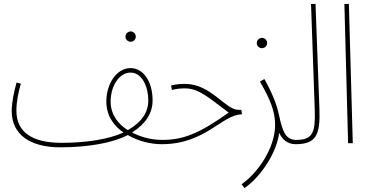

<svg xmlns="http://www.w3.org/2000/svg" viewBox="-20 -734 1903 984"><path d="M650 -520C664 -520 676 -532 676 -546C676 -561 664 -573 650 -573C635 -573 623 -561 623 -546C623 -532 635 -520 650 -520Z M289 21H290C430 21 557 -1 635 -42C685 -12 749 5 809 5C822 5 829 2 829 -6C829 -15 822 -17 813 -17C744 -17 694 -36 657 -55C727 -100 762 -153 762 -220C762 -314 716 -385 649 -385C579 -385 525 -307 525 -213C525 -132 574 -81 613 -55C540 -21 423 -2 296 -2C147 -2 64 -55 64 -167C64 -213 75 -266 87 -305L65 -311C53 -269 40 -211 40 -165C40 -43 136 21 289 21ZM547 -213C547 -295 592 -362 649 -362C710 -362 740 -286 740 -220C740 -157 705 -107 635 -67C588 -96 547 -145 547 -213Z M809 5C1034 5 1117 -147 1220 -148L1217 -171H1202C1135 -171 1061 -304 929 -304C905 -304 880 -302 857 -296L861 -273C888 -280 906 -281 929 -281C1002 -281 1057 -227 1152 -157C1002 -50 919 -17 813 -17Z M1323 -487C1337 -487 1349 -499 1349 -513C1349 -528 1337 -540 1323 -540C1308 -540 1296 -528 1296 -513C1296 -499 1308 -487 1323 -487Z M1233 230C1298 186 1393 71 1411 -53C1427 -18 1455 5 1495 5C1510 5 1515 1 1515 -6C1515 -11 1513 -17 1499 -17C1445 -17 1429 -56 1410 -144C1398 -200 1376 -255 1335 -329L1312 -316C1363 -229 1390 -164 1390 -94C1390 26 1299 155 1218 210Z M1495 5C1601 5 1622 -44 1617 -177L1597 -714H1574L1593 -175C1597 -60 1586 -17 1499 -17Z M1764 0H1788L1768 -714H1745Z"/></svg>

Font: Noto Sans Arabic ExtCond Thin
Style: Regular
Weight: 100
Width: 2
Designer: Monotype Design Team, Nadine Chahine, Nizar Qandah and Khaled Hosny
Foundry: Monotype Imaging Inc.
Version: Version 2.012